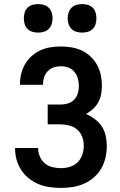

<svg xmlns="http://www.w3.org/2000/svg" viewBox="-20 -910 590 942"><path d="M279 12Q251 12 223 8Q195 4 169.5 -6.5Q144 -17 122 -34.5Q100 -52 84.5 -75.5Q69 -99 61.5 -126Q54 -153 54 -181V-184H167V-182Q167 -162 175.5 -142Q184 -122 200 -108.5Q216 -95 237 -90Q258 -85 279 -85Q301 -85 323 -91.5Q345 -98 361 -114Q377 -130 384 -151.5Q391 -173 391 -196Q391 -218 383 -239.5Q375 -261 358 -275Q341 -289 319 -294.5Q297 -300 275 -300H214V-397H275Q293 -397 311.5 -402Q330 -407 343 -420Q356 -433 361.5 -451Q367 -469 367 -488Q367 -506 362 -524.5Q357 -543 345 -557.5Q333 -572 315.5 -578.5Q298 -585 279 -585Q261 -585 244 -579.5Q227 -574 214.5 -561Q202 -548 196.5 -531Q191 -514 191 -497V-494H78V-499Q78 -525 84.5 -550Q91 -575 104 -597Q117 -619 136.5 -636Q156 -653 179 -663.5Q202 -674 227.5 -678Q253 -682 279 -682Q305 -682 331.5 -677.5Q358 -673 381.5 -662Q405 -651 424.5 -632.5Q444 -614 456.5 -591Q469 -568 474.5 -542Q480 -516 480 -489Q480 -468 476 -447Q472 -426 462 -408Q452 -390 436.5 -375.5Q421 -361 402 -351Q425 -341 445.5 -325.5Q466 -310 479.5 -289.5Q493 -269 498.5 -244Q504 -219 504 -194Q504 -165 497.5 -136.5Q491 -108 476.5 -83Q462 -58 440 -39Q418 -20 391.5 -8.5Q365 3 336.5 7.5Q308 12 279 12ZM383 -750Q369 -750 355 -754Q341 -758 331 -768Q321 -778 316.5 -792Q312 -806 312 -820Q312 -834 316.5 -848Q321 -862 331 -872Q341 -882 355 -886Q369 -890 383 -890Q397 -890 411 -886Q425 -882 435 -872Q445 -862 449 -848Q453 -834 453 -820Q453 -806 449 -792Q445 -778 435 -768Q425 -758 411 -754Q397 -750 383 -750ZM167 -750Q153 -750 139 -754Q125 -758 115 -768Q105 -778 101 -792Q97 -806 97 -820Q97 -834 101 -848Q105 -862 115 -872Q125 -882 139 -886Q153 -890 167 -890Q181 -890 195 -886Q209 -882 219 -872Q229 -862 233.5 -848Q238 -834 238 -820Q238 -806 233.5 -792Q229 -778 219 -768Q209 -758 195 -754Q181 -750 167 -750Z"/></svg>

Font: Lode Term
Style: Bold
Weight: 700
Monospace: yes
Designer: Belleve Invis
Foundry: Belleve Invis
Version: Version 29.2.0